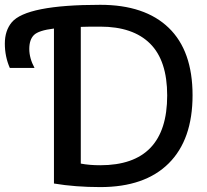

<svg xmlns="http://www.w3.org/2000/svg" viewBox="-140 -760 850 790"><path d="M-91.8 -668Q-31.2 -740.2 272.5 -740.2Q456.1 -740.2 554.2 -645.5Q652.3 -550.8 652.3 -368.2Q652.3 -185.5 554.2 -87.9Q456.1 9.8 272.5 9.8Q169.9 9.8 82 -4.9V-642.6Q18.6 -634.8 -0.5 -615.7Q-19.5 -596.7 -19.5 -558.6Q-19.5 -520.5 2 -480.5H-99.6Q-120.1 -527.3 -120.1 -580.6Q-120.1 -633.8 -91.8 -668ZM192.4 -86.9Q227.5 -80.1 272.5 -80.1Q547.9 -80.1 547.9 -367.2Q547.9 -510.7 477.5 -580.6Q407.2 -650.4 272.5 -650.4Q215.8 -650.4 192.4 -649.4Z"/></svg>

Font: GenEi M Gothic v2 Medium
Style: Regular
Weight: 500
Version: Version 2.0